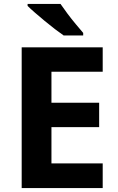

<svg xmlns="http://www.w3.org/2000/svg" viewBox="-20 -954 600 974"><path d="M501 0H90V-714H501V-590H241V-433H483V-309H241V-125H501ZM287 -934Q302 -912 322.5 -884.5Q343 -857 364.5 -831.5Q386 -806 402 -787V-774H303Q284 -787 258.5 -806.5Q233 -826 206.5 -848Q180 -870 157 -890Q134 -910 120 -924V-934Z"/></svg>

Font: Noto Sans Tai Tham
Style: Bold
Weight: 700
Designer: Monotype Design Team 2013. Revised by David WIlliams 2020
Foundry: Monotype Imaging Inc.
Version: Version 2.002; ttfautohint (v1.8.4.7-5d5b)